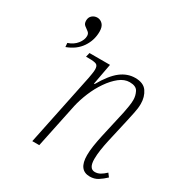

<svg xmlns="http://www.w3.org/2000/svg" viewBox="-168 -842 937 981"><g transform="rotate(30 300.5 -351.5)"><path d="M497 10Q431 10 431 -78Q431 -103 435.5 -133Q440 -163 448 -200L477 -329Q480 -340 484 -360Q488 -380 491.5 -401.5Q495 -423 495 -440Q495 -465 483.5 -487.5Q472 -510 434 -510Q403 -510 374 -487Q345 -464 319.5 -427Q294 -390 276 -346.5Q258 -303 249 -263L194 0H153L241 -425Q243 -437 245.5 -451.5Q248 -466 248 -477Q248 -499 236.5 -505Q225 -511 191 -511H175L181 -536H302L279 -412H283Q323 -482 362.5 -512.5Q402 -543 448 -543Q497 -543 517.5 -513Q538 -483 538 -442Q538 -416 531.5 -386.5Q525 -357 520 -333L489 -196Q482 -165 477.5 -135Q473 -105 473 -80Q473 -23 508 -23Q524 -23 538.5 -31Q553 -39 570 -55L585 -35Q565 -16 544.5 -3Q524 10 497 10ZM57 -524Q90 -535 108.5 -558.5Q127 -582 127 -605Q127 -620 116 -628Q105 -636 94 -644.5Q83 -653 83 -671Q83 -691 96 -702Q109 -713 126 -713Q144 -713 157.5 -699Q171 -685 171 -656Q171 -605 142.5 -563Q114 -521 59 -501Z"/></g></svg>

Font: Noto Serif SemiCondensed ExtraLight
Style: Italic
Weight: 200
Width: 4
Italic angle: -12°
Designer: Monotype Design Team
Foundry: Monotype Imaging Inc.
Version: Version 2.013